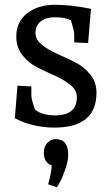

<svg xmlns="http://www.w3.org/2000/svg" viewBox="-20 -523 462 802"><path d="M210 -503Q278 -503 360 -486L348 -343L290 -346V-382Q290 -393 276 -439Q248 -451 209 -451Q172 -451 150 -433.5Q128 -416 128 -386Q128 -358 154.5 -336.5Q181 -315 218 -298.5Q255 -282 292.5 -263.5Q330 -245 356.5 -212.5Q383 -180 383 -136Q383 10 207 10Q163 10 121.5 0Q80 -10 61 -20L42 -29L53 -165L111 -162V-124Q111 -108 126 -65Q157 -41 210 -41Q301 -41 301 -117Q301 -146 275 -167.5Q249 -189 212 -205.5Q175 -222 137.5 -240.5Q100 -259 74 -292Q48 -325 48 -370Q48 -432 93.5 -467.5Q139 -503 210 -503ZM163 116Q163 89 178 73.5Q193 58 213 58Q265 58 265 124Q265 148 253.5 182Q242 216 230 238L218 259L181 247Q196 194 196 168Q163 155 163 116Z"/></svg>

Font: Andada
Style: Regular
Weight: 400
Designer: Carolina Giovagnoli
Foundry: Carolina Giovagnoli
Version: Version 1.003